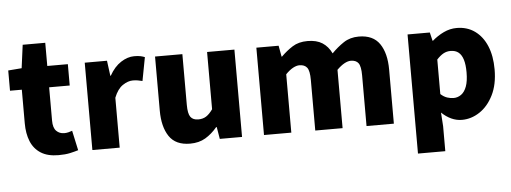

<svg xmlns="http://www.w3.org/2000/svg" viewBox="-56 -880 3318 1246"><g transform="rotate(-5 1603.0 -256.5)"><path d="M296 14Q225 14 180.5 -14.5Q136 -43 115.5 -93.5Q95 -144 95 -211V-430H18V-562L106 -569L126 -720H273V-569H407V-430H273V-213Q273 -166 293.5 -145.5Q314 -125 345 -125Q359 -125 373 -128.5Q387 -132 397 -136L425 -7Q403 0 371.5 7Q340 14 296 14Z M517 0V-569H662L675 -470H678Q710 -527 753.5 -555Q797 -583 840 -583Q866 -583 881.5 -579.5Q897 -576 909 -571L880 -418Q864 -422 850 -424.5Q836 -427 817 -427Q786 -427 751.5 -404Q717 -381 695 -325V0Z M1153 14Q1059 14 1017 -48.5Q975 -111 975 -217V-569H1153V-239Q1153 -181 1169 -159.5Q1185 -138 1219 -138Q1249 -138 1270.5 -151.5Q1292 -165 1314 -196V-569H1492V0H1347L1334 -78H1330Q1295 -36 1253 -11Q1211 14 1153 14Z M1635 0V-569H1780L1793 -497H1796Q1831 -532 1871 -557.5Q1911 -583 1969 -583Q2028 -583 2065.5 -559Q2103 -535 2125 -489Q2162 -527 2204 -555Q2246 -583 2303 -583Q2396 -583 2438.5 -521Q2481 -459 2481 -352V0H2303V-330Q2303 -389 2287.5 -410Q2272 -431 2238 -431Q2219 -431 2196 -418.5Q2173 -406 2147 -380V0H1969V-330Q1969 -389 1953 -410Q1937 -431 1903 -431Q1884 -431 1861 -418.5Q1838 -406 1813 -380V0Z M2620 207V-569H2765L2778 -514H2781Q2815 -544 2856 -563.5Q2897 -583 2941 -583Q3009 -583 3059 -547Q3109 -511 3136 -446.5Q3163 -382 3163 -294Q3163 -196 3128.5 -127Q3094 -58 3039.5 -22Q2985 14 2924 14Q2888 14 2854.5 -1.5Q2821 -17 2792 -45L2798 44V207ZM2882 -132Q2909 -132 2931.5 -148Q2954 -164 2967 -199Q2980 -234 2980 -291Q2980 -341 2970 -373.5Q2960 -406 2940 -422Q2920 -438 2888 -438Q2863 -438 2842 -426.5Q2821 -415 2798 -390V-165Q2819 -146 2840.5 -139Q2862 -132 2882 -132Z"/></g></svg>

Font: Noto Sans TC Thin Black
Style: Regular
Weight: 900
Version: Version 2.004-H2;hotconv 1.0.118;makeotfexe 2.5.65603